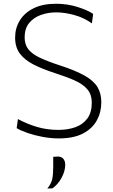

<svg xmlns="http://www.w3.org/2000/svg" viewBox="-20 -746 618 1048"><path d="M301.5 9.5Q256.5 9.5 212 1Q167.5 -7.5 130.5 -20.2Q93.5 -33 71 -46.5L78 -96Q127.5 -69.5 181.8 -53.2Q236 -37 299.5 -37Q349.5 -37 390.8 -51.5Q432 -66 456.5 -98.8Q481 -131.5 481 -186Q481 -229 457.8 -257.2Q434.5 -285.5 390 -305.8Q345.5 -326 281.5 -346.5Q211.5 -369 162.8 -394Q114 -419 88.2 -453.8Q62.5 -488.5 62.5 -541Q62.5 -592.5 88.2 -634.5Q114 -676.5 163.8 -701Q213.5 -725.5 286 -725.5Q348 -725.5 403.8 -707.8Q459.5 -690 488.5 -670L481.5 -618.5Q437 -650 384.5 -664.2Q332 -678.5 287.5 -678.5Q242 -678.5 202.5 -664.2Q163 -650 138.8 -620Q114.5 -590 114.5 -542Q114.5 -503 134.5 -477.2Q154.5 -451.5 197 -431.2Q239.5 -411 307 -389Q393 -361 442.2 -333Q491.5 -305 512.2 -270.5Q533 -236 533 -187.5Q533 -133.5 508.5 -88.8Q484 -44 432.8 -17.2Q381.5 9.5 301.5 9.5ZM238.5 283Q260 256 265.2 230.8Q270.5 205.5 270.5 164V110L298 108.5Q317 109.5 326.5 121.8Q336 134 336 153Q336 187 316.8 223.2Q297.5 259.5 266.5 282Z"/></svg>

Font: Commissioner ExtraLight
Style: Regular
Weight: 200
Designer: Kostas Bartsokas
Foundry: Kostas Bartsokas
Version: Version 1.000; ttfautohint (v1.8.3)